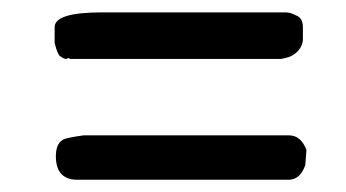

<svg xmlns="http://www.w3.org/2000/svg" viewBox="-20 -422 563 312"><path d="M472.2 -358.9Q472.2 -344.7 459 -334.5Q450.7 -328.1 436 -326.2H92.8V-335.9L96.2 -328.1Q90.8 -328.1 87.9 -326.2Q83.5 -326.2 77.1 -331.1Q73.2 -334.5 68.8 -352.1V-377.9Q68.8 -401.9 146 -401.9H443.8Q452.1 -401.9 460.9 -397Q472.2 -393.1 472.2 -377.9ZM478 -178.2 476.1 -153.8Q467.8 -129.9 449.2 -129.9H106Q71.8 -129.9 70.8 -166Q70.3 -188 82 -194.8Q87.4 -198.2 116.2 -202.1H449.2Q469.2 -202.1 478 -178.2Z"/></svg>

Font: Navilu
Style: Normal
Weight: 400
Foundry: Aravinda
Version: Version 1.2